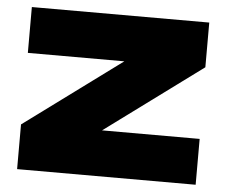

<svg xmlns="http://www.w3.org/2000/svg" viewBox="-45 -624 799 676"><g transform="rotate(5 354.0 -286.5)"><path d="M670 0V-162H325L668 -415V-573H41V-411H382L39 -158V0Z"/></g></svg>

Font: Bounded ExtBd
Style: Regular
Weight: 800
Designer: Vlad Churkin
Version: Version 3.0